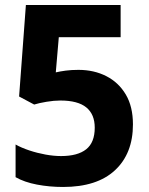

<svg xmlns="http://www.w3.org/2000/svg" viewBox="-20 -734 591 764"><path d="M231 10Q177 10 127 0.5Q77 -9 42 -29V-159Q65 -146 96.5 -135.5Q128 -125 161 -119Q194 -113 223 -113Q289 -113 323 -140Q357 -167 357 -226Q357 -279 323.5 -306.5Q290 -334 220 -334Q195 -334 165 -329Q135 -324 116 -318L56 -350L83 -714H460V-586H214L202 -446Q219 -450 241.5 -453Q264 -456 292 -456Q354 -456 403 -431Q452 -406 480.5 -358Q509 -310 509 -239Q509 -123 437.5 -56.5Q366 10 231 10Z"/></svg>

Font: Noto Sans Devanagari
Style: Regular
Weight: 400
Designer: Jelle Bosma - Monotype Design Team
Foundry: Monotype Imaging Inc.
Version: Version 2.003